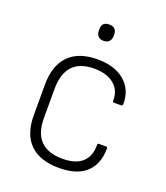

<svg xmlns="http://www.w3.org/2000/svg" viewBox="-125 -742 729 841"><g transform="rotate(20 239.5 -322.0)"><path d="M247 11Q158 11 111.5 -34.5Q65 -80 65 -168V-310Q65 -400 111 -447Q157 -494 245 -494Q325 -494 371 -455Q417 -416 417 -350Q417 -340 410 -340H376Q370 -340 370 -348Q371 -396 337 -423.5Q303 -451 245 -451Q111 -451 111 -307V-172Q111 -32 248 -32Q308 -32 339 -59.5Q370 -87 370 -140Q370 -148 375 -148H410Q416 -148 416 -142Q416 -69 373.5 -29Q331 11 247 11ZM240 -579Q224 -579 215 -588.5Q206 -598 206 -613V-621Q206 -655 240 -655Q275 -655 275 -621V-613Q275 -598 266 -588.5Q257 -579 240 -579Z"/></g></svg>

Font: Sofia Sans Semi Condensed Light
Style: Regular
Weight: 300
Designer: Botio Nikoltchev, Ani Petrova
Foundry: lettersoup
Version: Version 4.100; ttfautohint (v1.8.4.7-5d5b)